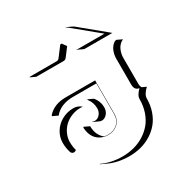

<svg xmlns="http://www.w3.org/2000/svg" viewBox="-166 -783 884 939"><g transform="rotate(-30 276.0 -314.0)"><path d="M63.5 -541.3 68.8 -543.2H218.8Q227.1 -543.2 233.9 -552.2L274.4 -605.7H282.2L299.6 -581.8L298.6 -580.8L265.4 -536.9Q258.1 -527.1 248.8 -527.1L93.5 -527.3ZM330.8 -543 331.3 -544.9Q334.5 -543.2 337.9 -543.2H487.8L349.4 -657Q343.8 -661.6 338.6 -663.8L340.1 -665.3L370.4 -651.1Q375.2 -648.9 380.6 -644.5L523.2 -527.1H367.9Q364.3 -527.1 360.8 -528.8ZM43.9 -181.6Q43.9 -214.8 61.2 -242.9Q78.4 -271 108.3 -287.4Q138.2 -303.7 173.8 -303.7Q186.3 -303.7 197.9 -299.1Q209.5 -294.4 217.8 -286.4L214.1 -287.1Q209.5 -287.8 204.3 -287.8Q178.2 -287.8 154.4 -278.3Q130.6 -268.8 113.5 -252.7Q96.4 -236.6 86.2 -214.4Q75.9 -192.1 75.9 -167.7Q75.9 -144.8 81.8 -122.8L83 -121.3Q82.8 -121.1 81.9 -120.4Q81.1 -119.6 80.6 -119.1Q75.2 -114.7 68.6 -114.7Q63 -114.7 58.8 -118Q54.7 -121.3 53.2 -125Q43.9 -152.8 43.9 -181.6ZM63.5 -322.3 66.2 -328.1Q102.8 -368.2 168 -368.2Q299.3 -368.2 332 -368.2H334V-366.2V-180.7Q334 -144.5 311.4 -124.5Q288.8 -104.5 256.8 -104.5Q239.7 -104.5 224.5 -110.2Q209.2 -116 196.9 -127Q184.6 -137.9 177.1 -155.8Q169.7 -173.6 168.9 -196L170.9 -200.2L200.9 -186Q200.9 -159.7 210 -140.3Q219 -120.8 234.9 -109.1Q245.4 -106.4 256.8 -106.4Q288.3 -106.4 310.2 -125.9Q332 -145.3 332 -180.7V-352.3H198Q166.5 -352.3 139.4 -341.7Q112.3 -331.1 93.5 -308.1ZM148.9 -3.4Q201.4 21.5 264.6 21.5Q298.1 21.5 329.1 13.5Q360.1 5.6 387 -11Q413.8 -27.6 433.7 -51.1Q453.6 -74.7 465.1 -108Q476.6 -141.4 476.6 -180.7Q476.6 -192.6 485.2 -205.6Q493.9 -218.5 502.9 -226.8Q490 -228.3 483.3 -237.2Q476.6 -246.1 476.6 -263.7V-410.2Q476.6 -419.4 478.5 -429.4Q480.5 -439.5 484.5 -450.2Q488.5 -460.9 496.2 -470.5Q503.9 -480 514.2 -486.3L522.5 -488.3L552.5 -474.1Q541 -469.2 532.2 -460.1Q523.4 -450.9 518.4 -439.8Q513.4 -428.7 511 -417.6Q508.5 -406.5 508.5 -396V-249.5Q508.5 -234.1 514.2 -225.6L537.8 -214.6Q526.9 -205.6 517.8 -191.8Q508.8 -178 508.8 -167Q508.8 -127.4 497.2 -93.9Q485.6 -60.3 465.6 -36.4Q445.6 -12.5 418.3 4.3Q391.1 21 359.9 29.1Q328.6 37.1 294.9 37.1Q231.2 37.1 179.7 13.2L149.7 -1ZM221.7 -198 222.4 -200Q228.3 -197.3 234.9 -197.3Q250.7 -197.3 262.8 -211.4Q274.9 -225.6 274.9 -245.1Q274.9 -277.3 255.1 -302.7L253.7 -307.4L283.9 -293.5Q306.9 -266.6 306.9 -231.2Q306.9 -210.7 294.3 -196Q281.7 -181.4 264.9 -181.2Q258.1 -181.2 252 -184.1Z"/></g></svg>

Font: AgreloyOut1
Style: Medium
Weight: 400
Designer: gluk
Foundry: gluk
Version: Version 0.27